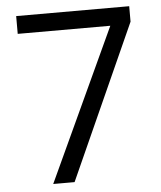

<svg xmlns="http://www.w3.org/2000/svg" viewBox="-52 -759 675 804"><g transform="rotate(-5 286.0 -357.0)"><path d="M139.2 0 435.1 -639.2H45.9V-713.9H521V-648.9L229 0Z"/></g></svg>

Font: f0_52653 
Style: Regular
Weight: 400
Foundry: Ascender Corporation
Version: Version 1.10